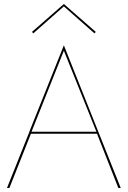

<svg xmlns="http://www.w3.org/2000/svg" viewBox="-20 -942 640 962"><path d="M300 -910 147 -775 140 -782 300 -922 460 -782 453 -775ZM573 0 466 -272H135L27 0H15L127 -281V-282L300 -715L585 0ZM300 -688 138 -282H463Z"/></svg>

Font: Jost* Hairline
Style: Regular
Weight: 100
Version: Version 3.7